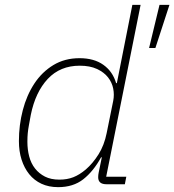

<svg xmlns="http://www.w3.org/2000/svg" viewBox="-20 -760 719 792"><path d="M419 0Q385 0 385 -29Q385 -34 385.5 -38.5Q386 -43 387 -48L400 -111H397Q365 -53 323.5 -20.5Q282 12 220 12Q181 12 151 -2Q121 -16 100.5 -41.5Q80 -67 69 -101.5Q58 -136 58 -178Q58 -244 74 -305.5Q90 -367 121.5 -415Q153 -463 200 -491.5Q247 -520 308 -520Q368 -520 406.5 -492.5Q445 -465 459 -417H462L526 -740H560L418 -31H501L495 0ZM225 -19Q257 -19 282.5 -29Q308 -39 334 -61Q363 -86 386.5 -123.5Q410 -161 420 -211L447 -344Q452 -369 447 -394.5Q442 -420 425.5 -441Q409 -462 380 -475.5Q351 -489 309 -489Q228 -489 177 -434.5Q126 -380 107 -286L99 -242Q96 -226 94.5 -210.5Q93 -195 93 -175Q93 -143 100.5 -114.5Q108 -86 124.5 -65Q141 -44 165.5 -31.5Q190 -19 225 -19ZM621 -562H595L638 -740H679Z"/></svg>

Font: IBM Plex Sans ExtLt
Style: Italic
Weight: 200
Italic angle: -11°
Designer: Mike Abbink, Paul van der Laan, Pieter van Rosmalen
Foundry: Bold Monday
Version: Version 3.005